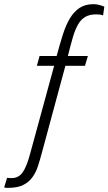

<svg xmlns="http://www.w3.org/2000/svg" viewBox="-25 -719 521 922"><path d="M165 -450 152 -403H235L120 18Q103 83 82 111Q61 139 23 136Q21 136 16 135.5Q11 135 9 135L-5 181Q2 183 6 183Q10 183 15 183Q59 183 86 169.5Q113 156 130 133Q147 110 157 79.5Q167 49 176 15L289 -403H383L397 -450H301Q314 -503 325 -540.5Q336 -578 350.5 -602.5Q365 -627 385.5 -638.5Q406 -650 438 -650Q446 -650 454 -649Q462 -648 470 -645L476 -687Q462 -693 449 -696Q436 -699 424 -699Q384 -699 357 -681Q330 -663 310.5 -630.5Q291 -598 276.5 -552Q262 -506 247 -450Z"/></svg>

Font: Secuela ExtLt
Style: Italic
Weight: 200
Italic angle: -8°
Designer: Fernando Haro
Foundry: deFharo
Version: Version 1.704